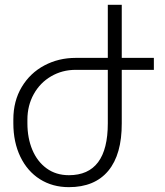

<svg xmlns="http://www.w3.org/2000/svg" viewBox="-20 -770 686 800"><path d="M267.1 9.8Q198.7 9.8 146.2 -23.4Q93.8 -56.6 64.7 -117.2Q35.6 -177.7 35.6 -256.3V-272Q35.6 -349.1 70.6 -407.5Q105.5 -465.8 164.8 -497.3Q224.1 -528.8 295.4 -528.8H429.2V-750H487.3V-528.8H621.1V-479H487.3V-256.3Q487.8 -126.5 431.2 -58.3Q374.5 9.8 267.1 9.8ZM429.2 -479H295.4Q239.3 -479 193.1 -452.1Q147 -425.3 120.6 -377.7Q94.2 -330.1 94.2 -271.5V-256.3Q94.2 -194.8 114.7 -145.8Q135.3 -96.7 174.3 -68.4Q213.4 -40 267.1 -40Q429.2 -40 429.2 -256.3Z"/></svg>

Font: Mardoto Light
Style: Regular
Weight: 400
Designer: Christian Robertson, Vahan Hovhannisyan
Foundry: Google
Version: Version 1.000